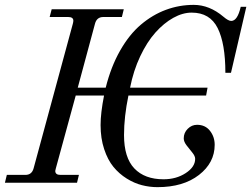

<svg xmlns="http://www.w3.org/2000/svg" viewBox="-30 -750 1031 788"><path d="M286.1 0H-9.8L-2 -32.2H74.2Q100.6 -32.2 107.9 -59.1L269 -652.8Q271 -660.6 271 -665Q271 -680.2 250 -680.2H173.8L182.1 -711.9H478L470.2 -680.2H394Q367.2 -680.2 359.9 -652.8L289.1 -390.1H403.8Q425.3 -476.1 462.9 -542.2Q500.5 -608.4 548.3 -648.9Q596.2 -689.5 650.9 -709.7Q705.6 -730 765.1 -730Q829.6 -730 887.2 -681.2Q907.2 -664.1 918.9 -664.1Q944.8 -664.1 958 -722.2H981L918 -451.2H895Q895 -571.3 863.3 -634.8Q831.5 -698.2 756.8 -698.2Q719.7 -698.2 681.2 -676.8Q642.6 -655.3 607.9 -616.5Q573.2 -577.6 545.4 -518.8Q517.6 -460 503.9 -390.1H821.8L815.9 -357.9H497.1Q479 -270.5 479 -195.8Q479 -103 521.5 -58.6Q564 -14.2 641.1 -14.2Q693.4 -14.2 732.2 -39.6Q771 -64.9 771 -98.1Q771 -109.4 759.3 -123.8Q747.6 -138.2 735.8 -153.3Q724.1 -168.5 724.1 -182.1Q724.1 -205.1 740.5 -221.4Q756.8 -237.8 778.8 -237.8Q812.5 -237.8 831.8 -213.1Q851.1 -188.5 851.1 -155.8Q851.1 -82 786.6 -32Q722.2 18.1 616.2 18.1Q584 18.1 552.5 10Q521 2 490 -17.3Q459 -36.6 435.5 -65.2Q412.1 -93.8 397.5 -137.9Q382.8 -182.1 382.8 -236.8Q382.8 -285.6 397 -357.9H280.8L199.2 -59.1Q196.8 -49.3 196.8 -48.8Q196.8 -32.2 217.8 -32.2H293.9Z"/></svg>

Font: Flanker Steampunk
Style: Italic
Weight: 400
Italic angle: -12°
Designer: Alexey Kryukov, Leonardo Di Lena
Foundry: Alexey Kryukov, Leonardo Di Lena
Version: 1.210